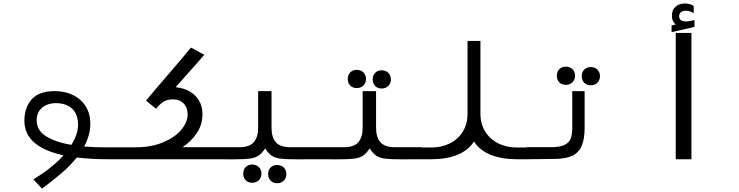

<svg xmlns="http://www.w3.org/2000/svg" viewBox="-20 -914 4240 1102"><path d="M344.5 -22.5Q120 -71 120 -221Q120 -297 162 -344Q204 -391 293.5 -391Q354 -391 400.5 -367.8Q447 -344.5 472.8 -302.2Q498.5 -260 498.5 -204.5Q498.5 -139 463 -73Q522 -68 601.5 -68V0Q502 0 420.5 -10Q382.5 37.5 333 80Q283.5 122.5 221 168.5L171 115.5Q277 52.5 344.5 -22.5ZM389.5 -82.5Q428 -143.5 428 -198Q428 -257.5 394.2 -289.8Q360.5 -322 300 -322Q271 -322 246 -311.2Q221 -300.5 205.8 -278.5Q190.5 -256.5 190.5 -224Q190.5 -165 245.5 -131.2Q300.5 -97.5 389.5 -82.5Z M598.5 -68.5H760.5Q846 -68.5 913.8 -96.2Q981.5 -124 1019.2 -168Q1057 -212 1057 -258.5Q1057 -279 1048.8 -298.2Q1040.5 -317.5 1021.5 -330.5Q1002.5 -343.5 972 -343.5Q938 -343.5 916.2 -328.8Q894.5 -314 876 -289.5L818 -336.5Q880.5 -412 954.5 -497Q988.5 -536.5 1022 -576Q1055.5 -615.5 1076 -641L1152.5 -599.5Q1115 -555 1058.5 -493Q1002 -429 988.5 -413.5Q1033.5 -409 1068 -389.5Q1102.5 -370 1122.2 -336.8Q1142 -303.5 1142 -258.5Q1142 -196.5 1108.2 -148Q1074.5 -99.5 1027.5 -69H1201.5V0H598.5Z M1376 82.5Q1376 59.5 1390.2 45Q1404.5 30.5 1427.5 30.5Q1451 30.5 1465.8 45Q1480.5 59.5 1480.5 82.5Q1480.5 105.5 1465.8 120.2Q1451 135 1427.5 135Q1404.5 135 1390.2 120.5Q1376 106 1376 82.5ZM1519 85Q1519 62 1533.2 47.5Q1547.5 33 1570.5 33Q1594 33 1608.8 47.5Q1623.5 62 1623.5 85Q1623.5 108 1608.8 122.8Q1594 137.5 1570.5 137.5Q1547.5 137.5 1533.2 123Q1519 108.5 1519 85ZM1461.5 -180V-391H1538.5V-180Q1538.5 -127 1563 -98Q1587.5 -69 1648 -69H1801.5V0L1683 0.5Q1620 0.5 1589.2 -3.5Q1558.5 -7.5 1539.2 -20.5Q1520 -33.5 1502 -62.5Q1483 -33.5 1463.5 -20.5Q1444 -7.5 1412.8 -3.5Q1381.5 0.5 1318 0.5L1198.5 0V-69H1352Q1412.5 -69 1437 -98Q1461.5 -127 1461.5 -180Z M1976 -461Q1976 -484 1990.2 -498.5Q2004.5 -513 2027.5 -513Q2051 -513 2065.8 -498.5Q2080.5 -484 2080.5 -461Q2080.5 -438 2065.8 -423.2Q2051 -408.5 2027.5 -408.5Q2004.5 -408.5 1990.2 -423Q1976 -437.5 1976 -461ZM2119 -458.5Q2119 -481.5 2133.2 -496Q2147.5 -510.5 2170.5 -510.5Q2194 -510.5 2208.8 -496Q2223.5 -481.5 2223.5 -458.5Q2223.5 -435.5 2208.8 -420.8Q2194 -406 2170.5 -406Q2147.5 -406 2133.2 -420.5Q2119 -435 2119 -458.5ZM2061.5 -180V-391H2138.5V-180Q2138.5 -127 2163 -98Q2187.5 -69 2248 -69H2401.5V0L2283 0.5Q2220 0.5 2189.2 -3.5Q2158.5 -7.5 2139.2 -20.5Q2120 -33.5 2102 -62.5Q2083 -33.5 2063.5 -20.5Q2044 -7.5 2012.8 -3.5Q1981.5 0.5 1918 0.5L1798.5 0V-69H1952Q2012.5 -69 2037 -98Q2061.5 -127 2061.5 -180Z M2397.5 -67.5H2457Q2513.5 -67.5 2560.8 -90.5Q2608 -113.5 2635.8 -157.5Q2663.5 -201.5 2663.5 -262V-679H2737.5V-262Q2737.5 -201.5 2765.8 -157.5Q2794 -113.5 2841.2 -90.5Q2888.5 -67.5 2945.5 -67.5H3002V0H2945.5Q2860.5 0 2797 -25.2Q2733.5 -50.5 2700.5 -102Q2667.5 -50.5 2604.8 -25.2Q2542 0 2457 0H2397.5Z M3001.5 -69.5H3147.5Q3196.5 -69.5 3222 -83Q3247.5 -96.5 3256 -120Q3264.5 -143.5 3264.5 -180V-391H3335.5V-180Q3335.5 -113 3317.5 -74.2Q3299.5 -35.5 3262 -18.8Q3224.5 -2 3162.5 -2L3093.5 -1L3001.5 0ZM3176 -479.5Q3176 -502.5 3190.2 -517Q3204.5 -531.5 3227.5 -531.5Q3251 -531.5 3265.8 -517Q3280.5 -502.5 3280.5 -479.5Q3280.5 -456.5 3265.8 -441.8Q3251 -427 3227.5 -427Q3204.5 -427 3190.2 -441.5Q3176 -456 3176 -479.5ZM3319 -477Q3319 -500 3333.2 -514.5Q3347.5 -529 3370.5 -529Q3394 -529 3408.8 -514.5Q3423.5 -500 3423.5 -477Q3423.5 -454 3408.8 -439.2Q3394 -424.5 3370.5 -424.5Q3347.5 -424.5 3333.2 -439Q3319 -453.5 3319 -477Z M3948.5 -725V0H3858.5V-725ZM3834.5 -767.5 3859 -774Q3836.5 -790 3836.5 -824Q3836.5 -857.5 3857.5 -875.8Q3878.5 -894 3912 -894Q3941 -894 3961.5 -879.5V-838Q3953.5 -844.5 3940.8 -848.5Q3928 -852.5 3915 -852.5Q3898.5 -852.5 3888.2 -843.8Q3878 -835 3878 -821Q3878 -791 3917 -791Q3936.5 -791 3966 -799V-759.5L3834.5 -729.5Z"/></svg>

Font: JuliaMono
Style: Regular
Weight: 400
Monospace: yes
Designer: cormullion
Foundry: corm
Version: Version 0.055; ttfautohint (v1.8.4)